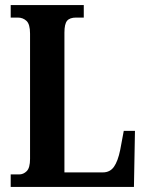

<svg xmlns="http://www.w3.org/2000/svg" viewBox="-20 -734 575 754"><path d="M22 0V-49H55Q72 -49 85 -62Q98 -75 98 -110V-602Q98 -639 84 -652Q70 -665 50 -665H22V-714H309V-665H279Q254 -665 243.5 -652.5Q233 -640 233 -606V-57H384Q412 -57 427.5 -79Q443 -101 452 -145L466 -220H510L506 0Z"/></svg>

Font: Noto Serif Tamil ExtraCondensed
Style: Bold
Weight: 700
Width: 2
Designer: Indian Type Foundry, Tom Grace, and the Monotype Design Team
Foundry: Monotype Imaging Inc.
Version: Version 2.004; ttfautohint (v1.8.4.7-5d5b)